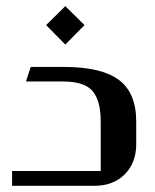

<svg xmlns="http://www.w3.org/2000/svg" viewBox="-20 -600 501 620"><path d="M190.9 -580.1 252.9 -519 190.9 -456.1 128.9 -519ZM419.9 -207V-134.8Q419.9 -74.2 382.8 -37.1Q345.7 0 285.2 0H19V-47.9H305.2V-209Q305.2 -274.4 279.1 -305.7Q252.9 -336.9 183.1 -336.9H64L79.1 -383.8H188Q307.6 -383.8 363.8 -342Q419.9 -300.3 419.9 -207Z"/></svg>

Font: Wesal
Style: Regular
Weight: 500
Designer: Ahmed zaza
Foundry: Ahmed zaza
Version: Version 2.01